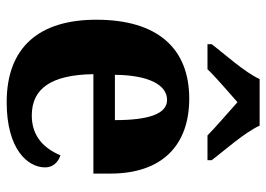

<svg xmlns="http://www.w3.org/2000/svg" viewBox="-134 -672 816 589"><g transform="rotate(90 274.5 -378.0)"><path d="M116 -619V-606H193C215 -630 265 -672 294 -698C322 -673 375 -627 396 -606H472V-619C443 -657 386 -721 366 -766H223C203 -721 145 -657 116 -619ZM294 10C438 10 494 -54 494 -108C494 -132 478 -148 457 -155C436 -105 399 -67 335 -67C253 -67 210 -125 208 -256H513V-308C513 -467 426 -550 283 -550C129 -550 41 -453 41 -265C41 -91 124 10 294 10ZM349 -322H210C211 -426 241 -482 287 -482C331 -482 349 -423 349 -322Z"/></g></svg>

Font: Noto Serif Georgian SemiCondensed ExtraBold
Style: Regular
Weight: 800
Width: 4
Designer: Monotype Design Team, Akaki Razmadze
Foundry: Google LLC
Version: Version 2.003